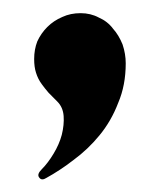

<svg xmlns="http://www.w3.org/2000/svg" viewBox="-20 -708 228 299"><path d="M69.3 -549.8Q62.5 -556.6 55.7 -563.5Q49.8 -570.3 44.9 -577.1Q39.1 -585 36.1 -594.7Q33.2 -603.5 33.2 -616.2Q33.2 -630.9 38.1 -643.6Q43.9 -656.2 53.7 -666Q63.5 -675.8 77.1 -681.6Q89.8 -687.5 105.5 -687.5Q121.1 -687.5 133.8 -680.7Q147.5 -674.8 156.2 -663.1Q165 -653.3 170.9 -638.7Q175.8 -624 175.8 -609.4Q175.8 -575.2 164.1 -547.9Q153.3 -519.5 134.8 -497.1Q117.2 -475.6 94.7 -459Q73.2 -442.4 51.8 -430.7Q48.8 -428.7 45.9 -428.7Q43 -428.7 41 -431.6Q37.1 -436.5 44.9 -444.3Q54.7 -454.1 63.5 -468.8Q72.3 -483.4 76.2 -498Q80.1 -513.7 79.1 -527.3Q78.1 -541 69.3 -549.8Z"/></svg>

Font: Mermaid
Style: Bold
Weight: 400
Designer: Scott Simpson
Version: Version 1.001